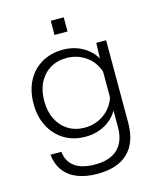

<svg xmlns="http://www.w3.org/2000/svg" viewBox="-134 -831 917 1114"><g transform="rotate(-15 325.0 -274.0)"><path d="M498 -453 501 -546H560V-51Q560 67 497 128.5Q434 190 312 190Q244 190 193 170Q142 150 112.5 110.5Q83 71 76 12H142Q147 69 189.5 101.5Q232 134 314 134Q403 134 449.5 89Q496 44 496 -41V-141Q468 -92 416.5 -64Q365 -36 301 -36Q229 -36 174.5 -69Q120 -102 89 -161Q58 -220 58 -297Q58 -377 89 -435.5Q120 -494 175.5 -526Q231 -558 303 -558Q368 -558 419.5 -529Q471 -500 498 -453ZM311 -88Q374 -88 424.5 -123Q475 -158 496 -219V-375Q475 -437 424.5 -471.5Q374 -506 311 -506Q254 -506 211.5 -480Q169 -454 145.5 -407.5Q122 -361 122 -298Q122 -235 145.5 -188Q169 -141 211.5 -114.5Q254 -88 311 -88ZM279 -653V-738H357V-653Z"/></g></svg>

Font: Azeret Mono ExtraLight
Style: Regular
Weight: 250
Designer: Martin Vácha
Foundry: Displaay
Version: Version 1.002